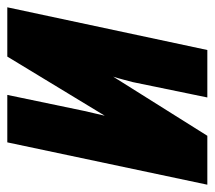

<svg xmlns="http://www.w3.org/2000/svg" viewBox="-60 -537 588 526"><g transform="rotate(90 234.0 -274.0)"><path d="M126 0 288 -267Q285 -255 281.5 -239Q278 -223 275 -211L231 0H361L477 -548H343L181 -290Q185 -302 189 -317.5Q193 -333 196 -344L238 -548H108L-9 0Z"/></g></svg>

Font: Noto Sans UI Condensed ExtraBold
Style: Italic
Weight: 800
Width: 3
Designer: Monotype Design Team
Foundry: Monotype Imaging Inc.
Version: 1.001